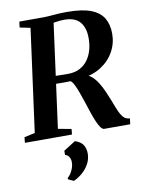

<svg xmlns="http://www.w3.org/2000/svg" viewBox="-115 -825 907 1185"><g transform="rotate(-10 339.0 -233.0)"><path d="M-7 0 -3.5 -34.5 63.5 -49.5 150.5 -693 84.5 -706.5 89 -743H228.5Q257.5 -743 281.5 -745Q305.5 -747 331 -748.8Q356.5 -750.5 389.5 -750.5Q483.5 -750.5 538.2 -729.2Q593 -708 616.8 -667.8Q640.5 -627.5 640.5 -571Q641 -511 612.2 -458.8Q583.5 -406.5 529.8 -372Q476 -337.5 400.5 -330.5L426 -345Q450 -345 471.2 -326.8Q492.5 -308.5 509.8 -280.5Q527 -252.5 540 -223Q553 -193.5 561.5 -171Q573.5 -140.5 583 -116Q592.5 -91.5 602.5 -73.8Q612.5 -56 625.5 -46.5Q638.5 -37 657.5 -36L653 0H490Q479.5 0 468.5 -14.8Q457.5 -29.5 446.8 -54.5Q436 -79.5 425.5 -110.5Q413.5 -146 402 -181.5Q390.5 -217 379.2 -247.5Q368 -278 357.2 -299Q346.5 -320 336 -326Q330 -325.5 317.5 -325.2Q305 -325 290 -325Q275 -325 260.5 -325.2Q246 -325.5 236 -325.5L242 -374.5Q250.5 -374 263.5 -373.8Q276.5 -373.5 291 -373.2Q305.5 -373 317.5 -372.8Q329.5 -372.5 335 -373Q375 -374 404.8 -390Q434.5 -406 454.2 -433.5Q474 -461 483.8 -497Q493.5 -533 492.5 -573.5Q491.5 -636.5 460.5 -671.2Q429.5 -706 364 -706Q353.5 -706 337.5 -704.8Q321.5 -703.5 305.5 -700.8Q289.5 -698 278.5 -693.5L299.5 -724.5L208.5 -49.5L291.5 -34.5L288 0ZM215 267.5 215.5 259.5Q227 250 236.8 234.5Q246.5 219 252.2 201.2Q258 183.5 257.5 167Q257.5 149 249 134.8Q240.5 120.5 224 116.5V90.5L298 43.5Q332 53.5 347.8 76Q363.5 98.5 363.5 133Q363 167 347.2 196.2Q331.5 225.5 305.8 248Q280 270.5 250 284Z"/></g></svg>

Font: Merriweather 72pt
Style: Bold Italic
Weight: 700
Italic angle: -7.8°
Version: Version 2.101